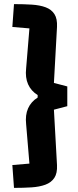

<svg xmlns="http://www.w3.org/2000/svg" viewBox="-20 -779 377 933"><path d="M123 16 40 23 48 134Q94 134 133 131.5Q172 129 200.5 118.5Q229 108 244 85.5Q259 63 257 23L242 -246L307 -263V-359L242 -376L257 -648Q259 -688 244.5 -710.5Q230 -733 202 -743.5Q174 -754 134.5 -756.5Q95 -759 48 -759L40 -648L123 -641L107 -447Q102 -402 116.5 -369.5Q131 -337 163 -317V-305Q131 -285 116.5 -252.5Q102 -220 107 -175Z"/></svg>

Font: Changa SemiBold
Style: Regular
Weight: 600
Designer: Eduardo Rodriguez Tunni
Foundry: Eduardo Rodriguez Tunni
Version: Version 3.002; ttfautohint (v1.8.2)